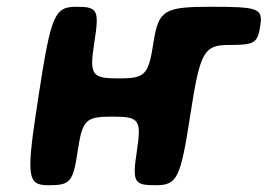

<svg xmlns="http://www.w3.org/2000/svg" viewBox="-20 -548 792 568"><path d="M259 -422C274 -518 270 -528 206 -528C141 -528 131 -504 94 -264C57 -24 59 0 124 0C188 0 196 -9 210 -102C224 -194 233 -203 313 -203C392 -203 399 -194 385 -102C371 -9 376 0 440 0C504 0 514 -19 543 -208C572 -396 583 -415 658 -415C733 -415 742 -420 750 -472C758 -523 745 -528 605 -528C465 -528 449 -518 434 -422C419 -326 410 -316 331 -316C251 -316 244 -326 259 -422Z"/></svg>

Font: Asimov Print
Style: AIt
Weight: 500
Designer: Google
Version: Version 2.000980: 2014